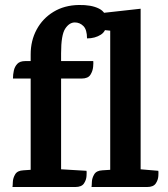

<svg xmlns="http://www.w3.org/2000/svg" viewBox="-20 -750 674 770"><path d="M296 -730Q346 -731 377 -715.5Q408 -700 408 -662Q408 -626 384.5 -611Q361 -596 329 -596Q329 -631 314.5 -645.5Q300 -660 280 -660Q258 -660 241.5 -635Q225 -610 225 -536V0H103V-532Q103 -587 127 -631.5Q151 -676 194.5 -702.5Q238 -729 296 -730ZM226 -71 327 -65Q328 -60 327 -44Q326 -28 316.5 -14Q307 0 282 0H30Q31 -5 31.5 -20.5Q32 -36 41 -51Q50 -66 74 -67L103 -69ZM544 -71 615 -65Q616 -60 615 -44Q614 -28 604.5 -14Q595 0 570 0H347Q348 -5 348.5 -20.5Q349 -36 358 -51Q367 -66 391 -67L422 -69ZM81 -505H354Q355 -499 353.5 -482Q352 -465 342.5 -450Q333 -435 307 -435H32Q32 -451 35.5 -467Q39 -483 49.5 -494Q60 -505 81 -505ZM544 -715V0H422V-627L383 -631Q364 -633 356 -645.5Q348 -658 347 -672.5Q346 -687 346 -693Z"/></svg>

Font: Karma Variable Light
Style: Regular
Weight: 300
Designer: Joana Correia
Foundry: Indian Type Foundry
Version: Version 3.000